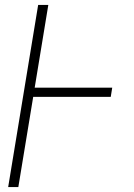

<svg xmlns="http://www.w3.org/2000/svg" viewBox="-20 -755 540 775"><path d="M13 0 134 -735H175L120 -401H433L427 -364H114L54 0Z"/></svg>

Font: Iosevka SS18 Extralight
Style: Italic
Weight: 200
Italic angle: -9°
Monospace: yes
Designer: Belleve Invis
Foundry: Belleve Invis
Version: Version 25.1.1; ttfautohint (v1.8.4)